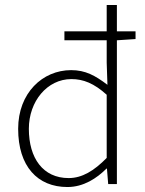

<svg xmlns="http://www.w3.org/2000/svg" viewBox="-20 -740 583 772"><path d="M251 12C316 12 369 -23 408 -62H410L415 0H450V-578L525 -583V-614H450V-720H409V-614H239V-578H409V-488L412 -399C363 -436 324 -458 266 -458C151 -458 53 -366 53 -222C53 -71 131 12 251 12ZM256 -24C153 -24 96 -104 96 -222C96 -333 170 -422 267 -422C315 -422 358 -405 409 -359V-105C358 -53 310 -24 256 -24Z"/></svg>

Font: Source Sans Pro Light
Style: Regular
Weight: 300
Designer: Paul D. Hunt
Foundry: Adobe Systems Incorporated
Version: Version 3.006;hotconv 1.0.111;makeotfexe 2.5.65597